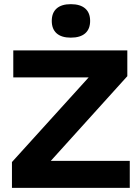

<svg xmlns="http://www.w3.org/2000/svg" viewBox="-20 -902 674 922"><path d="M171.8 -71.8 141.6 -129.6H603.2V0H37.4V-123.8L458.2 -588.2L487.8 -530.4H43.8V-660H591.4V-536.2ZM319.8 -882Q365.4 -882 389.1 -861.3Q412.8 -840.6 412.8 -801.6Q412.8 -762.6 389.1 -741.9Q365.4 -721.2 319.8 -721.2Q275.4 -721.2 252 -741.9Q228.6 -762.6 228.6 -801.6Q228.6 -840.6 252 -861.3Q275.4 -882 319.8 -882Z"/></svg>

Font: Work Sans
Style: Regular
Weight: 400
Designer: Wei Huang
Foundry: Wei Huang
Version: Version 2.006; ttfautohint (v1.8.1.43-b0c9)